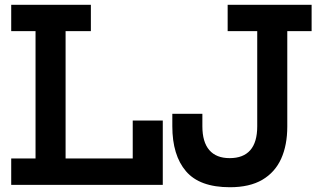

<svg xmlns="http://www.w3.org/2000/svg" viewBox="-20 -775 1342 805"><path d="M27 -644.5V-755H361V-644.5H255V-110.5H584V0H27V-110.5H129V-644.5ZM662.5 -269.5V0H536.5V-269.5ZM944 10Q817 10 759.8 -57Q702.5 -124 702.5 -245.5V-298H828.5V-245.5Q828.5 -179.5 857.5 -145.8Q886.5 -112 943 -112Q1000 -112 1029.2 -145.2Q1058.5 -178.5 1058.5 -245.5V-644.5H934.5V-755H1286.5V-644.5H1184.5V-244.5Q1184.5 -166.5 1158.8 -109.5Q1133 -52.5 1079.8 -21.2Q1026.5 10 944 10Z"/></svg>

Font: Hepta Slab SemiBold
Style: Regular
Weight: 600
Designer: Michael LaGattuta
Foundry: Michael LaGattuta
Version: Version 1.102